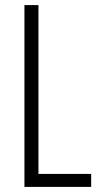

<svg xmlns="http://www.w3.org/2000/svg" viewBox="-20 -734 396 754"><path d="M76 0H338V-51H131V-714H76Z"/></svg>

Font: Noto Sans Armenian ExtraCondensed Light
Style: Regular
Weight: 300
Width: 2
Designer: Monotype Design Team
Foundry: Monotype Imaging Inc.
Version: Version 2.008